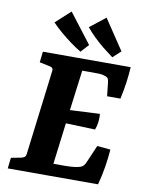

<svg xmlns="http://www.w3.org/2000/svg" viewBox="-87 -846 696 909"><g transform="rotate(10 260.5 -392.0)"><path d="M418 -418 411 -481Q410 -494 406.5 -500.5Q403 -507 391 -511Q379 -516 363.5 -516.5Q348 -517 334 -517H281L256 -323L399 -330Q401 -311 398.5 -290.5Q396 -270 389 -253L248 -258L223 -59H278Q300 -59 319 -61Q338 -63 351 -67Q362 -71 368 -78.5Q374 -86 379 -99L413 -178L477 -172Q474 -131 467 -87.5Q460 -44 448 0H14L20 -52L67 -61Q78 -63 84 -68Q90 -73 91 -85L141 -488Q143 -501 137.5 -505.5Q132 -510 120 -512L76 -521L82 -573H504Q502 -537 496.5 -497.5Q491 -458 482 -418ZM448 -639 410 -604Q388 -620 363 -640Q338 -660 315.5 -682Q293 -704 276 -725L351 -784ZM292 -642 257 -604Q233 -618 206.5 -637.5Q180 -657 155.5 -678Q131 -699 112 -719L183 -784Z"/></g></svg>

Font: Yrsa
Style: Bold Italic
Weight: 700
Italic angle: -7.10001°
Version: Version 2.004